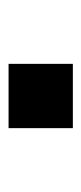

<svg xmlns="http://www.w3.org/2000/svg" viewBox="109 -299 190 448"><g transform="rotate(-90 204.0 -75.0)"><path d="M279 0V-150H129V0Z"/></g></svg>

Font: Plus Jakarta Sans ExtraBold
Style: Regular
Weight: 800
Designer: Gumpita Rahayu
Foundry: Tokotype
Version: Version 2.071;gftools[0.9.30]